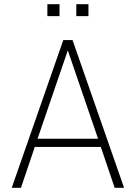

<svg xmlns="http://www.w3.org/2000/svg" viewBox="-20 -896 648 916"><path d="M36 0 282 -705H326L572 0H527L458 -204L481 -195H127L149 -204L80 0ZM303 -654 157 -228 142 -234H466L450 -228L304 -654ZM344 -819V-876H402V-819ZM206 -819V-876H264V-819Z"/></svg>

Font: Nunito Sans 10pt Condensed ExtraLight
Style: Regular
Weight: 250
Width: 3
Designer: Vernon Adams
Foundry: Vernon Adams
Version: Version 3.101;gftools[0.9.27]